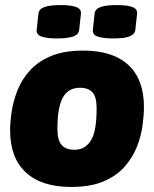

<svg xmlns="http://www.w3.org/2000/svg" viewBox="-20 -731 609 759"><path d="M261 8Q144 8 82 -49.5Q20 -107 20 -216Q20 -248 26 -289Q32 -330 48.5 -372.5Q65 -415 97 -451Q129 -487 180.5 -509Q232 -531 309 -531Q426 -531 487.5 -474Q549 -417 549 -308Q549 -276 543.5 -235Q538 -194 521.5 -151.5Q505 -109 473 -72.5Q441 -36 389.5 -14Q338 8 261 8ZM274 -139Q298 -139 314 -149.5Q330 -160 340 -177Q350 -194 354.5 -215.5Q359 -237 360.5 -259.5Q362 -282 362 -303Q362 -347 346 -365.5Q330 -384 296 -384Q272 -384 255.5 -374Q239 -364 229.5 -347Q220 -330 215 -308.5Q210 -287 208.5 -264.5Q207 -242 207 -221Q207 -177 223.5 -158Q240 -139 274 -139ZM427 -579Q387 -579 366 -586.5Q345 -594 347 -613L354 -677Q356 -696 378 -703.5Q400 -711 441 -711Q484 -711 504 -703Q524 -695 522 -677L515 -613Q513 -596 493 -587.5Q473 -579 427 -579ZM205 -579Q165 -579 144 -586.5Q123 -594 125 -613L132 -677Q134 -696 156.5 -703.5Q179 -711 219 -711Q261 -711 281.5 -703Q302 -695 300 -677L293 -613Q291 -594 268.5 -586.5Q246 -579 205 -579Z"/></svg>

Font: Asap Black
Style: Italic
Weight: 900
Italic angle: -6°
Designer: Pablo Cosgaya
Foundry: Omnibus-Type
Version: Version 3.001